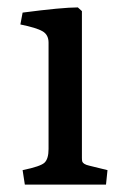

<svg xmlns="http://www.w3.org/2000/svg" viewBox="-20 -498 350 518"><path d="M47 0 41 -39Q90 -49 100.5 -59.5Q111 -70 111 -96V-383Q111 -404 95 -413.5Q79 -423 35 -432L41 -464Q148 -478 190 -478L201 -468V-72Q201 -65 202 -62Q203 -59 207.5 -56Q212 -53 221 -51L270 -39L266 0Z"/></svg>

Font: Poly
Style: Regular
Weight: 400
Designer: Jos Nicols Silva Schwarzenberg
Foundry: Jose Nicolas Silva Schwarzenberg
Version: Version 1.001